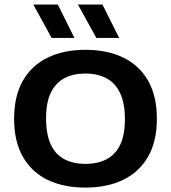

<svg xmlns="http://www.w3.org/2000/svg" viewBox="-20 -823 756 850"><path d="M358 7.5Q262 7.5 191.2 -26.5Q120.5 -60.5 81.5 -128.5Q42.5 -196.5 42.5 -297Q42.5 -398 81.5 -466Q120.5 -534 191.5 -568.2Q262.5 -602.5 358 -602.5Q454.5 -602.5 525.5 -568.2Q596.5 -534 635.5 -465.8Q674.5 -397.5 674.5 -297Q674.5 -197 635.2 -129Q596 -61 525 -26.8Q454 7.5 358 7.5ZM358 -97.5Q413 -97.5 452.2 -118.2Q491.5 -139 512.2 -182.5Q533 -226 533 -295Q533 -366 511.8 -410.8Q490.5 -455.5 451.2 -476.5Q412 -497.5 358 -497.5Q304.5 -497.5 265.5 -477Q226.5 -456.5 205.2 -413Q184 -369.5 184 -300Q184 -228 204.8 -183.5Q225.5 -139 264.8 -118.2Q304 -97.5 358 -97.5ZM406.5 -655 325 -803H433.5L507.5 -655ZM208.5 -655 127.5 -803H236L309.5 -655Z"/></svg>

Font: Encode Sans SC SemiExpanded SemiBold
Style: Regular
Weight: 600
Width: 6
Designer: Multiple Designers
Foundry: Impallari Type
Version: Version 3.002